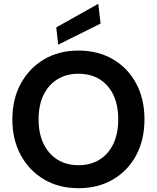

<svg xmlns="http://www.w3.org/2000/svg" viewBox="-20 -978 825 1010"><path d="M393 12Q290 12 212 -34Q134 -80 89.5 -161.5Q45 -243 45 -350Q45 -457 89.5 -538.5Q134 -620 212 -666Q290 -712 393 -712Q496 -712 574.5 -666Q653 -620 696.5 -538.5Q740 -457 740 -350Q740 -243 696.5 -161.5Q653 -80 574.5 -34Q496 12 393 12ZM393 -109Q457 -109 504 -138.5Q551 -168 576.5 -222Q602 -276 602 -350Q602 -425 576.5 -478.5Q551 -532 504 -561Q457 -590 393 -590Q329 -590 282 -561Q235 -532 209 -478.5Q183 -425 183 -350Q183 -276 209 -222Q235 -168 282 -138.5Q329 -109 393 -109ZM286 -743 276 -834 497 -958 509 -854Z"/></svg>

Font: DM Sans 16pt
Style: Bold
Weight: 700
Version: Version 4.004;gftools[0.9.30]